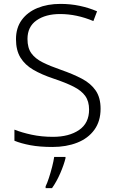

<svg xmlns="http://www.w3.org/2000/svg" viewBox="-20 -744 586 985"><path d="M496 -186Q496 -122 464 -78Q432 -34 376 -12Q320 10 249 10Q184 10 136 1Q88 -8 54 -22V-79Q91 -64 142 -53Q193 -42 252 -42Q334 -42 385.5 -77Q437 -112 437 -182Q437 -224 417.5 -251.5Q398 -279 357.5 -299.5Q317 -320 254 -341Q194 -361 151 -386Q108 -411 85 -448.5Q62 -486 62 -543Q62 -601 91.5 -641.5Q121 -682 172.5 -703Q224 -724 290 -724Q342 -724 389 -714Q436 -704 478 -686L459 -636Q373 -672 288 -672Q214 -672 167.5 -639.5Q121 -607 121 -544Q121 -498 141 -470.5Q161 -443 199 -424Q237 -405 292 -386Q355 -364 400.5 -340Q446 -316 471 -279.5Q496 -243 496 -186ZM316 68Q308 101 289.5 144Q271 187 247 221H214V212Q222 196 231 168.5Q240 141 247.5 111.5Q255 82 258 61H316Z"/></svg>

Font: Noto Sans Tamil Light
Style: Regular
Weight: 300
Designer: Jelle Bosma - Monotype Design Team
Foundry: Monotype Imaging Inc.
Version: Version 2.004; ttfautohint (v1.8.4.7-5d5b)